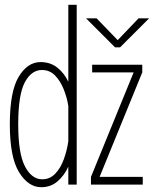

<svg xmlns="http://www.w3.org/2000/svg" viewBox="-20 -770 642 801"><path d="M152 11Q98 11 59.5 -51.5Q21 -114 21 -251Q21 -388.5 58 -449.8Q95 -511 149 -511Q190 -511 219 -488Q248 -465 265 -429V-750H300V0H265V-74.5Q248 -37.5 219.8 -13.2Q191.5 11 152 11ZM339 -693.5H383L471 -602.5L558 -693.5H602L481 -572.5H460ZM359.5 0V-32L537.5 -468H364.5V-500H573.5V-468L395.5 -32H575.5V0ZM56 -251Q56 -129.5 84.2 -75.8Q112.5 -22 156 -22Q188 -22 210.5 -45.5Q233 -69 246.2 -105.5Q259.5 -142 265 -181V-328Q259.5 -363 245.8 -397.5Q232 -432 209.8 -455Q187.5 -478 155 -478Q111 -478 83.5 -426.5Q56 -375 56 -251Z"/></svg>

Font: Trispace Condensed Thin
Style: Regular
Weight: 100
Width: 3
Designer: Tyler Finck
Foundry: Etcetera Type Company
Version: Version 1.210; ttfautohint (v1.8.3)